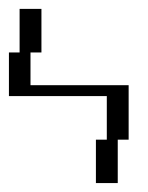

<svg xmlns="http://www.w3.org/2000/svg" viewBox="-20 -410 332 430"><path d="M194.8 0V-97.2H219.2V-194.8H0V-292.5H23.9V-390.1H72.8V-292.5H48.3V-219.2H268.1V-97.2H243.7V0Z"/></svg>

Font: FS Mondwest Regular
Style: Regular
Weight: 400
Designer: NZWStudios2024
Foundry: https://fontstruct.com
Version: Version 1.0